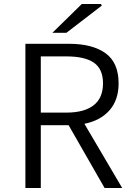

<svg xmlns="http://www.w3.org/2000/svg" viewBox="-20 -940 701 960"><path d="M107 -721H326Q442 -721 507.5 -674Q573 -627 573 -523Q573 -440 527.5 -388.5Q482 -337 402 -321L591 0H503L323 -314H184V0H107ZM495 -523Q495 -595 449.5 -626.5Q404 -658 312 -658H184V-377H312Q401 -377 448 -413.5Q495 -450 495 -523ZM389 -920H485L489 -912L312 -776H242Z"/></svg>

Font: Nebula Sans Book
Style: Regular
Weight: 400
Designer: Paul D. Hunt for Adobe (as Source Sans)
Foundry: Nebula Entertainment & Broadcasting LLC
Version: Version 1.010